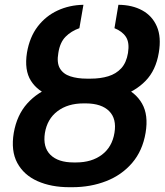

<svg xmlns="http://www.w3.org/2000/svg" viewBox="-20 -780 694 810"><path d="M347.2 -438H358.4Q436 -438 493.7 -414.8Q551.3 -391.6 579.1 -343.3Q606.9 -294.9 594.2 -219.7Q581.5 -144 537.6 -92.8Q493.7 -41.5 428 -15.9Q362.3 9.8 284.2 9.8H272.9Q195.8 9.8 138.2 -15.9Q80.6 -41.5 53 -92.5Q25.4 -143.6 38.1 -219.7Q51.3 -294.9 95 -343.5Q138.7 -392.1 204.1 -415.3Q269.5 -438.5 347.2 -438ZM342.8 -343.8H332.5Q266.1 -343.8 222.7 -311Q179.2 -278.3 169.4 -218.8Q160.2 -159.2 192.6 -127Q225.1 -94.7 290.5 -94.7H301.3Q366.7 -94.7 409.9 -127.2Q453.1 -159.7 462.9 -219.7Q472.7 -278.8 440.7 -311Q408.7 -343.3 342.8 -343.8ZM362.3 -448.2Q403.8 -448.2 436.8 -458.3Q469.7 -468.3 491.5 -491.9Q513.2 -515.6 520 -556.6Q526.9 -600.1 511.5 -624Q496.1 -647.9 462.9 -661.1L479.5 -759.8Q538.1 -759.3 580.3 -736.1Q622.6 -712.9 641.8 -668.2Q661.1 -623.5 649.9 -557.6Q637.7 -483.4 594 -438.7Q550.3 -394 486.1 -374.3Q421.9 -354.5 346.2 -354.5H330.6Q254.9 -354.5 197 -374.3Q139.2 -394 110.6 -439Q82 -483.9 93.8 -558.1Q105 -623.5 138.9 -668Q172.9 -712.4 222.9 -735.6Q272.9 -758.8 332 -759.8L314.9 -661.1Q280.3 -648.9 256.6 -625Q232.9 -601.1 226.1 -556.6Q218.8 -515.1 232.7 -491.5Q246.6 -467.8 276.6 -458Q306.6 -448.2 346.2 -448.2Z"/></svg>

Font: Inter 17pt SemiBold
Style: Italic
Weight: 600
Italic angle: -9.3988°
Version: Version 4.001;git-66647c0bb